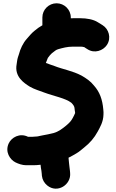

<svg xmlns="http://www.w3.org/2000/svg" viewBox="-20 -855 709 1169"><path d="M227 148.1C228.2 160.6 229.5 173.1 232.1 184.4C232.4 190 233 195.6 234.2 203L235.1 215.4C238 239.3 249.2 259 267.1 273.8C329.4 325.2 414.5 269.2 406.9 197.5L405.9 185.2C405.3 175.9 404.6 169.8 402.9 160.8C402.1 150.3 398 121.7 398 114C397.6 108.6 397.6 109.6 397.3 105.2C415.3 96.6 430.3 87.3 445.4 78.7C464.2 67.9 478.1 54.3 492.9 42.7C526.2 16.7 554.5 -15.8 575 -54.2C587.8 -77.9 609.5 -113.5 610 -158C610.6 -165.9 610.4 -176.9 608.9 -188.7C603.5 -250.5 586.7 -295.4 552.2 -334C531.6 -360.5 504.6 -378.6 476.1 -394.9C421.1 -424 361.8 -433 311 -453.3C292.3 -460.3 274.9 -465.2 259.3 -471.8C264 -483.6 265.9 -488.5 271.3 -502.3C277.8 -511.8 290.2 -526.6 295.9 -530.9C315.1 -544.9 319.7 -551.5 335.6 -555.9C362.2 -563.1 389 -571 424 -571H471C480.3 -571 480.6 -570.5 493.5 -567.8C494.3 -567.3 498.4 -564.3 500.6 -562.9L511.4 -556.1C555.6 -526.6 608.1 -547.1 630.8 -581.1C660 -625 641 -679.1 605.3 -701.2L594.4 -708.1C587.2 -712.7 581.3 -716.3 576.1 -719.3C548.7 -737.1 507.5 -744 470 -744H424C419.2 -744 416.9 -743.9 411 -743.6V-749C411 -796.4 371.7 -835 324.5 -835C277.3 -835 238 -796.4 238 -749V-701.1C222.1 -692.2 206 -681.2 191.2 -668.4C172.7 -654.2 154.9 -631.9 142.2 -617.5C120.3 -592.6 103.7 -558.1 95 -524L89.3 -506.9C84.7 -493.1 83.4 -476.6 81.4 -464.4C66.6 -386.9 127.8 -348.8 161 -327.6C190.8 -310.3 221.6 -302.6 249 -291.7C308.3 -269.4 378.3 -257.3 414.4 -229.3C425.2 -218.4 434 -206.9 434 -194C434 -185.7 436.1 -181.2 437 -171.8C437 -171.8 437 -171 437.3 -166.4C433.4 -156.8 428.3 -146.5 422.9 -136.7C413.7 -118.4 399.7 -104.4 382.6 -90.3C358.6 -70.6 336.1 -53.4 306.9 -45.2C282.8 -39.7 262.5 -34.2 238.5 -30.7C223.2 -28.6 211.9 -24 204.4 -24C200.5 -23.5 194 -23 189.4 -23C185.4 -22.5 180 -22 176 -22H150.9C100 -47.4 49.5 -18.1 32.8 18.6C9.3 70 41 116.9 73.8 133.4C91.6 142.3 116.3 151 139 151H176C192.6 151 209 150.6 227 148.1Z"/></svg>

Font: Smoothie
Style: Bd
Weight: 700
Foundry: Cannot Into Space Fonts
Version: Version 0.8